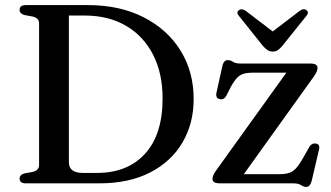

<svg xmlns="http://www.w3.org/2000/svg" viewBox="-20 -720 1300 754"><path d="M57 -18.5Q57 -33.5 76 -39L108.5 -45Q133.5 -51 133.5 -72V-628Q133.5 -649 108.5 -655L76 -661Q57 -666.5 57 -681.5Q57 -700 81.5 -700H325.5Q450 -700 543.5 -652.5Q637 -605 688.8 -521.8Q740.5 -438.5 740.5 -331Q740.5 -235.5 696.8 -160.8Q653 -86 570.2 -43Q487.5 0 369.5 0H81.5Q57 0 57 -18.5ZM362 -41Q480.5 -41 549.5 -116.2Q618.5 -191.5 618.5 -333.5Q618.5 -432.5 581 -505.5Q543.5 -578.5 474.8 -618.8Q406 -659 312 -659H250.5V-83Q250.5 -41 304.5 -41ZM1212.5 -419.5 937.5 -36H1077Q1100 -36 1115.2 -41Q1130.5 -46 1142.8 -59.5Q1155 -73 1170.5 -100L1194 -142Q1203.5 -158.5 1219.5 -156.5Q1237.5 -154 1233 -133.5L1204 -9.5Q1198 14 1182.5 14Q1172.5 14 1162.2 7Q1152 0 1131 0H845Q828 0 821.2 -4.5Q814.5 -9 814.5 -18Q814.5 -30.5 829 -51L1104.5 -434.5H969.5Q938 -434.5 921.2 -423.2Q904.5 -412 886.5 -379L869 -344.5Q860 -327.5 844 -330.5Q825.5 -334 830 -355.5L853 -459.5Q858 -484 875 -484Q885 -484 895 -477.2Q905 -470.5 925 -470.5H1197Q1214 -470.5 1220.5 -466Q1227 -461.5 1227 -452.5Q1227 -440.5 1212.5 -419.5ZM1088 -539Q1079 -528.5 1071 -523Q1063 -517.5 1051 -517.5Q1039.5 -517.5 1031 -523Q1022.5 -528.5 1013 -539L919.5 -656Q906.5 -671 917.5 -679.5Q929 -688.5 945.5 -677L1051 -596.5L1156.5 -677Q1172.5 -689 1184 -679.5Q1195 -671 1182 -656Z"/></svg>

Font: Fraunces 9pt
Style: Regular
Weight: 400
Version: Version 1.000;[b76b70a41]